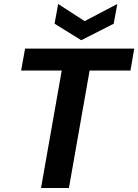

<svg xmlns="http://www.w3.org/2000/svg" viewBox="-20 -944 694 964"><path d="M186 0 290 -590H86L106 -700H654L635 -590H430L326 0ZM569 -924 551 -825 388 -742 254 -825 272 -924 405 -838Z"/></svg>

Font: DM Sans 24pt ExtraBold
Style: Italic
Weight: 800
Italic angle: -10°
Designer: Colophon Foundry, Jonny Pinhorn
Foundry: Colophon Foundry
Version: Version 4.004;gftools[0.9.30]